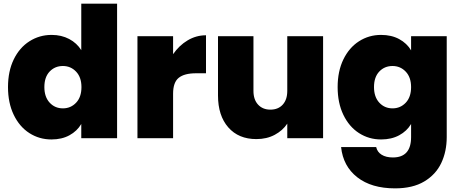

<svg xmlns="http://www.w3.org/2000/svg" viewBox="-20 -760 2533 1056"><path d="M24 -281Q24 -368 55.5 -433Q87 -498 142 -533Q197 -568 264 -568Q318 -568 360.5 -545.5Q403 -523 427 -484V-740H624V0H427V-78Q404 -39 362 -16Q320 7 263 7Q196 7 141.5 -28Q87 -63 55.5 -128.5Q24 -194 24 -281ZM428 -281Q428 -335 398.5 -366Q369 -397 326 -397Q282 -397 253 -366.5Q224 -336 224 -281Q224 -227 253 -195.5Q282 -164 326 -164Q369 -164 398.5 -195Q428 -226 428 -281Z M932 -462Q965 -510 1012 -538Q1059 -566 1113 -566V-357H1058Q994 -357 963 -332Q932 -307 932 -245V0H736V-561H932Z M1757 -561V0H1560V-80Q1535 -42 1491 -18.5Q1447 5 1390 5Q1292 5 1235.5 -59.5Q1179 -124 1179 -235V-561H1374V-260Q1374 -212 1399.5 -184.5Q1425 -157 1467 -157Q1510 -157 1535 -184.5Q1560 -212 1560 -260V-561Z M2076 -568Q2133 -568 2175.5 -545Q2218 -522 2241 -483V-561H2437V-6Q2437 73 2407 136.5Q2377 200 2313.5 238Q2250 276 2153 276Q2023 276 1945 215Q1867 154 1856 49H2049Q2055 76 2079 91Q2103 106 2141 106Q2241 106 2241 -6V-78Q2218 -39 2175.5 -16Q2133 7 2076 7Q2009 7 1954.5 -28Q1900 -63 1868.5 -128.5Q1837 -194 1837 -281Q1837 -368 1868.5 -433Q1900 -498 1954.5 -533Q2009 -568 2076 -568ZM2241 -281Q2241 -335 2211.5 -366Q2182 -397 2139 -397Q2095 -397 2066 -366.5Q2037 -336 2037 -281Q2037 -227 2066 -195.5Q2095 -164 2139 -164Q2182 -164 2211.5 -195Q2241 -226 2241 -281Z"/></svg>

Font: Fz Poppins ExtBd
Style: Regular
Weight: 800
Designer: Ninad Kale (Devanagari), Jonny Pinhorn (Latin)
Foundry: Indian Type Foundry
Version: Vit hóa bi Vntype.Com & FontZin.Com